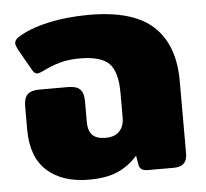

<svg xmlns="http://www.w3.org/2000/svg" viewBox="-45 -587 698 649"><g transform="rotate(-5 304.5 -262.5)"><path d="M38 -172V-252Q38 -278 50 -290.5Q62 -303 91 -303H188Q217 -303 229 -290.5Q241 -278 241 -252V-180Q241 -150 255 -135.5Q269 -121 300 -121Q331 -121 347 -138Q363 -155 363 -184V-269Q363 -339 335.5 -367.5Q308 -396 236 -396Q198 -396 169 -388Q140 -380 110 -365Q96 -358 89 -358Q79 -358 72 -371L30 -445Q23 -459 23 -466Q23 -476 35 -485Q75 -511 139.5 -525.5Q204 -540 280 -540Q429 -540 497.5 -476.5Q566 -413 566 -291V-44Q566 0 521 0H432Q405 0 402 -22L397 -52Q368 -19 329.5 -2Q291 15 232 15Q142 15 90 -31.5Q38 -78 38 -172Z"/></g></svg>

Font: Mitr SemiBold
Style: Regular
Weight: 600
Designer: Thanarat Vachiruckul
Foundry: Cadson Demak
Version: Version 1.002